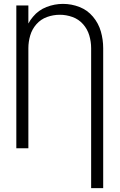

<svg xmlns="http://www.w3.org/2000/svg" viewBox="-20 -763 615 988"><path d="M449 205V-515Q449 -548 439.5 -580.5Q430 -613 407.5 -638.5Q385 -664 353 -675.5Q321 -687 288 -687Q254 -687 222 -675.5Q190 -664 167.5 -638.5Q145 -613 135.5 -580.5Q126 -548 126 -515V0H64V-735H126V-642Q136 -661 150 -677Q178 -711 219.5 -727Q261 -743 304 -743Q348 -743 389 -727Q430 -711 458.5 -677Q487 -643 499 -601Q511 -559 511 -515V205Z"/></svg>

Font: Jozsika Light
Style: Regular
Weight: 300
Monospace: yes
Designer: Belleve Invis
Foundry: Belleve Invis
Version: 2.1.0